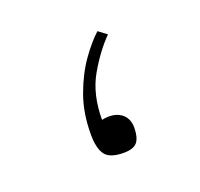

<svg xmlns="http://www.w3.org/2000/svg" viewBox="-56 -278 353 339"><g transform="rotate(-20 121.0 -109.0)"><path d="M170.9 -206.1Q148.4 -183.6 128.9 -149.7Q109.4 -115.7 109.4 -67.9Q131.8 -72.3 145 -63.2Q158.2 -54.2 158.2 -35.6Q158.2 -17.6 151.4 -8.8Q144.5 0 126 0Q99.6 0 90.8 -12.2Q82 -24.4 82 -50.3Q82 -90.8 94 -123.5Q106 -156.2 123 -180.2Q140.1 -204.1 155.3 -217.8Z"/></g></svg>

Font: Vazirmatn FD NL Thin
Style: Regular
Weight: 100
Designer: Saber Rastikerdar
Foundry: Saber Rastikerdar
Version: Version 33.003